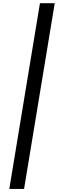

<svg xmlns="http://www.w3.org/2000/svg" viewBox="-20 -982 382 1236"><path d="M332.4 -961.6 134.9 234.4H39.8L237.2 -961.6Z"/></svg>

Font: Inter P Medium
Style: Italic
Weight: 500
Italic angle: 9.39999°
Designer: Rasmus Andersson
Foundry: rsms
Version: Version 3.018;git-588b23468